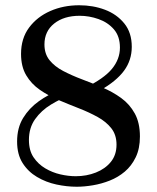

<svg xmlns="http://www.w3.org/2000/svg" viewBox="-20 -700 597 730"><path d="M272 10Q234 10 194.5 1.5Q155 -7 121 -27Q87 -47 66 -80Q45 -113 45 -162Q45 -214 68 -251.5Q91 -289 127.5 -315Q164 -341 202 -355L252 -340Q211 -325 174 -302.5Q137 -280 113.5 -247Q90 -214 90 -168Q90 -128 107.5 -102Q125 -76 152 -60Q179 -44 209.5 -37Q240 -30 268 -30Q309 -30 344.5 -44Q380 -58 401.5 -84.5Q423 -111 423 -150Q423 -187 403.5 -212Q384 -237 351.5 -255Q319 -273 280.5 -288Q242 -303 203 -319.5Q164 -336 131.5 -358.5Q99 -381 79.5 -414Q60 -447 60 -495Q60 -554 90.5 -595Q121 -636 171 -658Q221 -680 281 -680Q334 -680 379 -663Q424 -646 452.5 -611Q481 -576 481 -522Q481 -471 451.5 -431Q422 -391 360 -356L303 -366Q375 -401 405.5 -438Q436 -475 436 -519Q436 -562 413 -588.5Q390 -615 354.5 -627.5Q319 -640 283 -640Q223 -640 186 -610.5Q149 -581 149 -531Q149 -495 168.5 -471Q188 -447 220.5 -430Q253 -413 291.5 -398.5Q330 -384 369 -367.5Q408 -351 440.5 -327.5Q473 -304 492.5 -268.5Q512 -233 512 -181Q512 -135 496 -102Q480 -69 454.5 -47.5Q429 -26 397.5 -13.5Q366 -1 333 4.5Q300 10 272 10Z"/></svg>

Font: Brygada 1918 Medium
Style: Regular
Weight: 500
Designer: Mateusz Machalski | Borys Kosmynka | Przemek Hoffer
Foundry: NIEPODLEGLA 2018
Version: Version 3.006